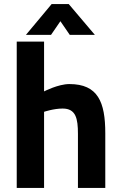

<svg xmlns="http://www.w3.org/2000/svg" viewBox="-20 -921 593 941"><path d="M230 -750 276 -817 322 -750H445L317 -901H233L107 -750ZM196 -373C196 -373 243 -389 287 -389C352 -389 362 -340 362 -265V0H496V-268C496 -421 460 -509 320 -509C265 -509 196 -473 196 -473V-717H62V0H196Z"/></svg>

Font: RazerF5
Style: Bold
Weight: 700
Foundry: Razer Inc.
Version: Version 2